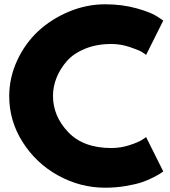

<svg xmlns="http://www.w3.org/2000/svg" viewBox="-20 -860 793 895"><path d="M499 -170Q542 -170 582.5 -183Q623 -196 642 -208L661 -221L741 -61Q737 -58 730 -53Q723 -48 697.5 -34.5Q672 -21 643 -11Q614 -1 567 7Q520 15 470 15Q355 15 252 -41.5Q149 -98 86 -197Q23 -296 23 -411Q23 -498 60 -578Q97 -658 158.5 -715Q220 -772 302 -806Q384 -840 470 -840Q550 -840 617.5 -821Q685 -802 713 -783L741 -764L661 -604Q654 -610 640 -618.5Q626 -627 584 -641Q542 -655 499 -655Q431 -655 377 -633Q323 -611 291.5 -575Q260 -539 243.5 -497.5Q227 -456 227 -413Q227 -319 297.5 -244.5Q368 -170 499 -170Z"/></svg>

Font: Hussar
Style: BoldWeb
Weight: 700
Foundry: Cannot Into Space Fonts
Version: Version 2.00